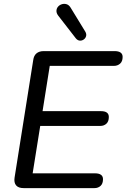

<svg xmlns="http://www.w3.org/2000/svg" viewBox="-20 -968 651 988"><path d="M102 0Q75 0 63 -14Q51 -28 55 -54L151 -659Q154 -682 168 -693.5Q182 -705 205 -705H570Q590 -705 600.5 -697.5Q611 -690 611 -675Q611 -652 598 -640.5Q585 -629 566 -629H236L199 -396H500Q520 -396 530 -388.5Q540 -381 540 -366Q540 -343 527.5 -331.5Q515 -320 496 -320H187L148 -76H470Q489 -76 499.5 -68.5Q510 -61 510 -46Q510 -23 497.5 -11.5Q485 0 466 0ZM370 -771 280 -887Q270 -900 270.5 -912.5Q271 -925 279 -934Q287 -943 299 -946.5Q311 -950 323.5 -946Q336 -942 345 -926L419 -805Q426 -793 423 -782Q420 -771 410.5 -764.5Q401 -758 390 -759Q379 -760 370 -771Z"/></svg>

Font: Nunito Medium
Style: Italic
Weight: 500
Designer: Vernon Adams
Foundry: Vernon Adams
Version: Version 3.601